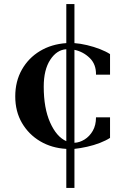

<svg xmlns="http://www.w3.org/2000/svg" viewBox="-20 -822 616 944"><path d="M306 102V-90Q234 -94 177.5 -127.5Q121 -161 88 -217.5Q55 -274 55 -348Q55 -422 87.5 -479.5Q120 -537 176.5 -571Q233 -605 306 -610V-802H346V-610Q375 -608 408.5 -600Q442 -592 471.5 -580.5Q501 -569 521 -556V-455H452Q453 -506 421 -537Q389 -568 346 -577V-120Q371 -121 395.5 -136Q420 -151 436 -178.5Q452 -206 452 -245H521V-144Q501 -131 471.5 -119.5Q442 -108 408.5 -100.5Q375 -93 346 -90V102ZM306 -128V-580Q259 -577 227 -528Q195 -479 195 -396Q195 -290 226.5 -219.5Q258 -149 306 -128Z"/></svg>

Font: Wittgenstein
Style: Bold
Weight: 700
Designer: Jörg Drees
Foundry: Jörg Drees
Version: Version 1.303; ttfautohint (v1.8.4.7-5d5b)